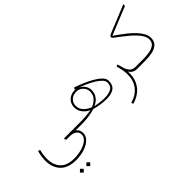

<svg xmlns="http://www.w3.org/2000/svg" viewBox="-108 -1244 2254 2254"><g transform="rotate(-45 1018.5 -117.0)"><path d="M321.8 251.5Q191.9 251.5 126.2 182.9Q60.5 114.3 60.5 -0.5Q60.5 -66.9 81.5 -142.1L107.4 -132.3Q89.8 -63 89.8 -2.9Q89.8 100.1 146.2 161.1Q202.6 222.2 321.8 222.2Q388.2 222.2 447.5 204.8Q506.8 187.5 543.9 156.7Q581.1 126 581.1 85.9Q581.1 42.5 548.3 21.2Q515.6 0 470.2 0H416Q413.1 0 409.7 -0.7Q406.2 -1.5 405.3 -5.4L399.4 -24.4Q397.9 -30.3 407.2 -30.3H644V0H563Q588.4 16.1 597.4 39.1Q606.4 62 606.4 84.5Q606.4 133.8 567.6 171.4Q528.8 209 464.4 230.2Q399.9 251.5 321.8 251.5ZM388.7 354.5 420.4 385.7 388.7 418 356.9 385.7ZM281.2 354.5 313 385.7 281.2 418 249.5 385.7Z M895 -345.7 907.2 -370.1Q961.4 -351.1 1021.2 -325.9Q1081.1 -300.8 1133.5 -270.5Q1186 -240.2 1218.8 -206.5Q1251.5 -172.9 1251.5 -136.2Q1251.5 -64 1206.5 -33.2Q1161.6 -2.4 1084.5 -2.4Q1033.2 -2.4 981.7 -10.7Q930.2 -19 887.7 -31.2Q846.2 -17.6 786.1 -8.8Q726.1 0 672.9 0H624.5V-30.3H666.5Q720.2 -30.3 763.7 -34.2Q807.1 -38.1 856 -44.4Q830.6 -55.2 804.4 -76.7Q778.3 -98.1 760.5 -129.9Q742.7 -161.6 742.7 -202.6Q742.7 -264.2 784.2 -303Q825.7 -341.8 887.7 -341.8Q904.3 -341.8 920.4 -337.9Q907.2 -342.3 895 -345.7ZM920.4 -44.9Q966.3 -36.6 1000.2 -32.2Q1034.2 -27.8 1075.7 -27.8Q1140.6 -27.8 1183.3 -50Q1226.1 -72.3 1226.1 -133.8Q1226.1 -161.6 1199.2 -189.7Q1172.4 -217.8 1129.6 -243.7Q1086.9 -269.5 1038.3 -291.5Q989.7 -313.5 945.8 -329.1Q983.4 -312.5 1007.8 -278.6Q1032.2 -244.6 1032.2 -203.6Q1032.2 -160.2 1016.1 -129.2Q1000 -98.1 974.6 -77.6Q949.2 -57.1 920.4 -44.9ZM768.6 -203.6Q768.6 -164.6 787.1 -135.7Q805.7 -106.9 834 -87.9Q862.3 -68.8 891.1 -57.1Q936 -73.7 971.7 -109.4Q1007.3 -145 1007.3 -200.7Q1007.3 -235.4 990.2 -261.5Q973.1 -287.6 946.8 -302.2Q920.4 -316.9 892.1 -316.9Q838.9 -316.9 803.7 -285.9Q768.6 -254.9 768.6 -203.6Z M1587.9 0Q1548.3 0 1523.4 -16.1Q1498.5 -32.2 1486.8 -56.2Q1491.7 35.2 1461.9 99.1Q1432.1 163.1 1379.4 202.1Q1326.7 241.2 1263.2 257.8L1254.9 233.9Q1354.5 204.1 1407.7 136.5Q1460.9 68.8 1460.9 -31.7Q1460.9 -104.5 1434.1 -190.9L1459.5 -199.2L1479.5 -127.4Q1490.2 -86.9 1515.6 -58.6Q1541 -30.3 1587.9 -30.3H1617.7V0Z M1654.3 -480.5Q1682.1 -460.9 1721.2 -433.3Q1760.3 -405.8 1801.5 -372.3Q1842.8 -338.9 1878.7 -300.8Q1914.6 -262.7 1936.8 -222.4Q1959 -182.1 1959 -141.6Q1959 -85 1926 -54.2Q1893.1 -23.4 1838.1 -11.7Q1783.2 0 1717.3 0H1598.1V-30.3H1716.8Q1770 -30.3 1819.6 -38.8Q1869.1 -47.4 1900.9 -71.8Q1932.6 -96.2 1932.6 -143.6Q1932.6 -175.8 1913.8 -209.2Q1895 -242.7 1864.7 -274.9Q1834.5 -307.1 1799.3 -336.9Q1764.2 -366.7 1731 -391.8Q1697.8 -417 1673.8 -436Q1661.6 -445.8 1646.5 -456.3Q1631.3 -466.8 1631.3 -478.5Q1631.3 -494.6 1646.2 -502.7Q1661.1 -510.7 1682.6 -519.5L2007.8 -651.9V-624Z"/></g></svg>

Font: Vazirmatn UI NL Thin
Style: Regular
Weight: 100
Designer: Saber Rastikerdar
Foundry: Saber Rastikerdar
Version: Version 33.003